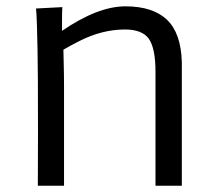

<svg xmlns="http://www.w3.org/2000/svg" viewBox="-20 -592 707 612"><path d="M100.6 0 101.1 -165.5Q101.1 -376.5 99.6 -434.6L97.7 -511.7Q96.2 -556.6 94.7 -564.9L178.7 -569.3Q178.2 -563.5 178 -554Q177.7 -544.4 177.7 -530.3V-493.7Q292 -571.8 379.6 -571.8Q467.3 -571.8 512.2 -529.1Q557.1 -486.3 559.6 -393.6V0H475.6V-363.8Q475.6 -438.5 454.1 -468.8Q432.6 -498 378.4 -498Q305.7 -498 233.4 -461.4Q209 -449.2 182.1 -433.6L183.1 -389.2Q184.1 -352.1 184.1 -314V0Z"/></svg>

Font: Duru Sans
Style: Regular
Weight: 400
Designer: Onur Yazõcõgil
Foundry: Onur Yazõcõgil
Version: Version 1.002